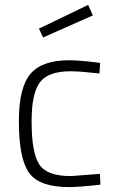

<svg xmlns="http://www.w3.org/2000/svg" viewBox="-20 -755 472 784"><path d="M263 -509Q281 -509 312.5 -506.5Q344 -504 366 -501L389 -498L386 -455Q306 -464 268 -464Q177 -464 143 -419Q109 -374 109 -260Q109 -132 140 -84Q171 -36 269 -36L388 -45L390 -1Q303 9 262 9Q141 9 99 -49Q57 -107 57 -260Q57 -397 104 -453Q151 -509 263 -509ZM139 -638 340 -735 359 -692 156 -602Z"/></svg>

Font: TitilliumText
Style: Light
Weight: 300
Designer: Accademia di Belle Arti di Urbino and others
Foundry: Accademia di Belle Arti di Urbino and others.
Version: Version 60.001